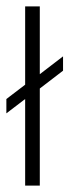

<svg xmlns="http://www.w3.org/2000/svg" viewBox="-26 -583 254 603"><path d="M99 0V-305L172 -361V-406L99 -350V-563H53V-317L-6 -272V-227L53 -272V0Z"/></svg>

Font: OSH Darker Grotesque
Style: Regular
Weight: 400
Designer: Gabriel Lam
Foundry: TypeRant
Version: Version 1.000;Glyphs 3.1.1 (3148)